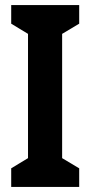

<svg xmlns="http://www.w3.org/2000/svg" viewBox="-20 -827 355 754"><path d="M291 -93H24V-166L90 -206V-694L24 -734V-807H291V-734L224 -694V-206L291 -166Z"/></svg>

Font: Noto Sans Kannada UI ExtraCondensed
Style: Bold
Weight: 700
Width: 2
Designer: Jelle Bosma - Monotype Design Team
Foundry: Monotype Imaging Inc.
Version: Version 2.005; ttfautohint (v1.8.4.7-5d5b)